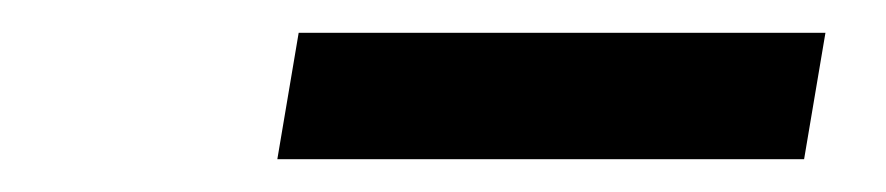

<svg xmlns="http://www.w3.org/2000/svg" viewBox="-20 -714 540 117"><path d="M149 -617 162 -694H483L470 -617Z"/></svg>

Font: Nunito Sans 11pt
Style: Bold Italic
Weight: 700
Italic angle: -9°
Version: Version 3.101;gftools[0.9.27]